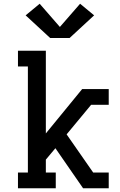

<svg xmlns="http://www.w3.org/2000/svg" viewBox="-20 -1006 640 1026"><path d="M76 0V-84H129V-651H76V-735H225V-293L419 -530H561V-446H467L336 -288L478 -84H561V0H424L370 -78L276 -214L225 -153V-84H278V0ZM248 -803 117 -924 192 -986 300 -862 408 -986 483 -924 352 -803Z"/></svg>

Font: Iosevka Slab Medium Extended
Style: Regular
Weight: 500
Width: 7
Monospace: yes
Designer: Belleve Invis
Foundry: Belleve Invis
Version: Version 11.1.1; ttfautohint (v1.8.3)